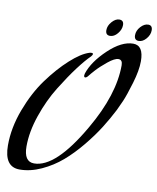

<svg xmlns="http://www.w3.org/2000/svg" viewBox="-97 -957 866 1061"><g transform="rotate(10 336.0 -426.0)"><path d="M519 -666Q498 -666 461 -636Q424 -606 401 -580.5Q378 -555 374 -549Q363 -534 355 -534Q348 -534 348 -545Q348 -548 350 -556Q373 -625 446.5 -694.5Q520 -764 585 -764Q643 -764 643 -675Q643 -624 621 -550.5Q599 -477 584 -442.5Q569 -408 559 -388Q532 -335 499 -282.5Q466 -230 418.5 -172Q371 -114 320.5 -70.5Q270 -27 208 1.5Q146 30 86 30Q0 30 0 -91Q0 -190 39 -293.5Q78 -397 134 -473.5Q190 -550 249.5 -604Q309 -658 354 -672Q359 -674 367 -674Q375 -674 375 -669Q375 -663 367 -654Q338 -626 298.5 -573.5Q259 -521 212.5 -446Q166 -371 134 -278Q102 -185 102 -103Q102 -17 159 -17Q280 -17 424 -267Q542 -470 542 -635Q542 -666 519 -666ZM450 -784Q425 -784 425 -812Q425 -837 445 -859.5Q465 -882 486 -882Q511 -882 511 -855Q511 -830 492 -807Q473 -784 450 -784ZM611 -784Q586 -784 586 -812Q586 -838 606 -860Q626 -882 648 -882Q672 -882 672 -854Q672 -829 653 -806.5Q634 -784 611 -784Z"/></g></svg>

Font: Aguafina Script
Style: Regular
Weight: 400
Designer: Angel Koziupa and Alejandro Paul
Foundry: Angel Koziupa and Alejandro Paul
Version: Version 1.000